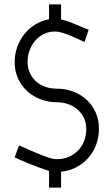

<svg xmlns="http://www.w3.org/2000/svg" viewBox="-20 -784 511 877"><path d="M204 -764H259V-695Q270 -693 281 -689.5Q292 -686 300 -683L385 -648L366 -592Q355 -597 338 -605Q321 -613 302 -621Q283 -629 264.5 -634.5Q246 -640 231 -640Q204 -640 181 -629Q158 -618 141.5 -599Q125 -580 115.5 -555Q106 -530 106 -503Q106 -472 117.5 -448.5Q129 -425 147.5 -409.5Q166 -394 190 -386.5Q214 -379 240 -379Q280 -379 315 -365.5Q350 -352 376 -328Q402 -304 417 -270Q432 -236 432 -196Q432 -157 419 -122.5Q406 -88 382.5 -62Q359 -36 327.5 -19.5Q296 -3 259 0V73H204V-3Q180 -11 155.5 -20Q131 -29 110 -37.5Q89 -46 72.5 -53.5Q56 -61 47 -65L67 -120Q118 -97 148.5 -84.5Q179 -72 196.5 -66Q214 -60 223 -58.5Q232 -57 242 -57Q270 -57 294 -67.5Q318 -78 336 -96Q354 -114 364 -139Q374 -164 374 -194Q374 -225 362 -248Q350 -271 331 -286.5Q312 -302 288 -309.5Q264 -317 240 -317Q200 -317 165 -330.5Q130 -344 103.5 -368.5Q77 -393 62 -426.5Q47 -460 47 -500Q47 -537 59 -570Q71 -603 92 -629Q113 -655 142 -672.5Q171 -690 204 -696Z"/></svg>

Font: Marvel
Style: Regular
Weight: 400
Designer: Carolina Trebol
Foundry: Carolina Trebol
Version: Version 1.001